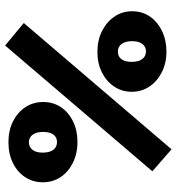

<svg xmlns="http://www.w3.org/2000/svg" viewBox="10 -683 691 751"><g transform="rotate(90 355.5 -307.5)"><path d="M158 18 70 -55 564 -633 650 -558ZM183 -343Q137 -343 101.5 -361Q66 -379 45 -409.5Q24 -440 24 -479Q24 -518 44.5 -548Q65 -578 101 -595.5Q137 -613 182 -613Q227 -613 262.5 -595Q298 -577 318.5 -546.5Q339 -516 339 -477Q339 -439 318.5 -408.5Q298 -378 263 -360.5Q228 -343 183 -343ZM182 -423Q201 -423 211.5 -437Q222 -451 222 -477Q222 -504 211 -518.5Q200 -533 181 -533Q163 -533 152 -519Q141 -505 141 -479Q141 -452 152 -437.5Q163 -423 182 -423ZM535 -265Q581 -265 617 -247Q653 -229 673 -198.5Q693 -168 693 -129Q693 -91 673 -60.5Q653 -30 617.5 -12.5Q582 5 536 5Q490 5 454.5 -13Q419 -31 399 -61.5Q379 -92 379 -131Q379 -170 399 -200Q419 -230 454.5 -247.5Q490 -265 535 -265ZM535 -185Q517 -185 506.5 -171Q496 -157 496 -131Q496 -104 507 -89.5Q518 -75 536 -75Q555 -75 566 -89Q577 -103 577 -129Q577 -156 566 -170.5Q555 -185 535 -185Z"/></g></svg>

Font: Ysabeau Office Black
Style: Regular
Weight: 900
Designer: Christian Thalmann (Catharsis Fonts)
Version: Version 2.001;gftools[0.9.30]; featfreeze: tnum,lnum,ss02